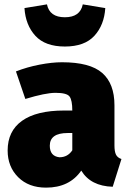

<svg xmlns="http://www.w3.org/2000/svg" viewBox="-20 -839 591 879"><path d="M191 20Q111 20 63 -28Q15 -76 15 -150Q15 -239 81 -286Q147 -333 273 -333H311Q311 -380 298.5 -397Q286 -414 234 -414Q188 -414 96 -386L53 -512Q104 -532 161 -543Q218 -554 264 -554Q392 -554 448 -505Q504 -456 504 -357V-173Q504 -145 511 -131Q518 -117 536 -111L496 16Q395 13 352 -58Q298 20 191 20ZM252 -119Q290 -119 311 -151V-230H290Q208 -230 208 -172Q208 -124 252 -119ZM277 -626Q187 -626 142 -675Q97 -724 92 -802L195 -819Q207 -760 277 -760Q347 -760 359 -819L462 -802Q457 -724 412 -675Q367 -626 277 -626Z"/></svg>

Font: Trujillo Black
Style: Regular
Weight: 900
Designer: Fira Sans original fonts by bBox Type GmbH, Carrois Corporate GbR, & Edenspiekermann AG / Changes by Cristiano Sobral
Foundry: Fira Sans original fonts by bBox Type GmbH, Carrois Corporate GbR, & Edenspiekermann AG / Changes by Cristiano Sobral
Version: Version 4.301;July 28, 2020;FontCreator 13.0.0.2655 64-bit